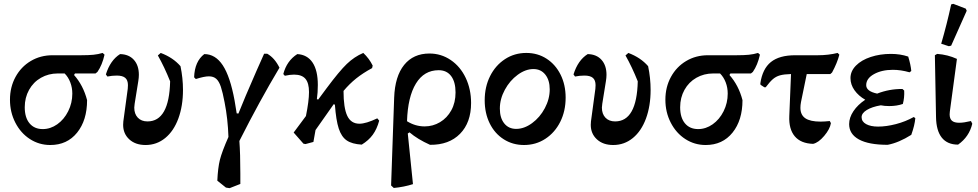

<svg xmlns="http://www.w3.org/2000/svg" viewBox="-20 -744 5097 1001"><path d="M525 -459Q513 -405 488 -369L478 -361H371L366 -353Q414 -299 434 -222Q434 -117 382 -52.5Q330 12 242 12Q184 12 136 -19Q88 -50 60 -104.5Q32 -159 32 -224Q32 -290 61 -343Q90 -396 140.5 -426Q191 -456 254 -456H403Q442 -456 467 -458.5Q492 -461 515 -468ZM317 -361H281Q233 -361 193.5 -338.5Q154 -316 131.5 -275.5Q109 -235 109 -185Q109 -131 134 -101Q159 -71 203 -71Q243 -71 278.5 -96Q314 -121 335.5 -164Q357 -207 357 -256Q357 -287 346.5 -314.5Q336 -342 317 -361Z M622 -93Q622 -105 623 -111L646 -281Q647 -288 647 -300Q647 -326 633 -338Q619 -350 589 -350Q564 -350 540 -345L532 -356Q555 -430 606 -462Q652 -461 678 -432Q704 -403 704 -354Q704 -339 701 -321L682 -203Q680 -189 680 -183Q680 -150 698.5 -130.5Q717 -111 749 -111Q862 -111 867 -320Q837 -395 803 -455L818 -468Q882 -444 921 -399Q934 -337 934 -275Q934 -192 910 -126.5Q886 -61 841.5 -24.5Q797 12 739 12Q686 12 654 -17.5Q622 -47 622 -93Z M1228 -9Q1233 57 1233 160V215L1177 237L1158 234L1113 198Q1116 131 1126.5 89Q1137 47 1171 -30Q1168 -124 1151 -210Q1141 -263 1131.5 -291.5Q1122 -320 1107.5 -333Q1093 -346 1069 -346Q1045 -346 1001 -332L992 -341Q995 -424 1045 -462Q1103 -462 1141.5 -403.5Q1180 -345 1203 -220Q1210 -179 1214 -153L1223 -152Q1253 -228 1317 -374L1357 -464H1373Q1412 -442 1437 -391Q1333 -217 1228 -9Z M1957 -115Q1945 -71 1923.5 -41.5Q1902 -12 1866 10Q1815 7 1787.5 -12Q1760 -31 1746 -74Q1732 -117 1726 -198L1720 -201L1625 -66L1614 -4L1573 7H1572L1562 5L1511 -53L1575 -139Q1591 -218 1591 -264Q1591 -311 1572.5 -333Q1554 -355 1513 -355Q1492 -355 1465 -349L1457 -358Q1475 -427 1530 -462Q1582 -459 1609.5 -418Q1637 -377 1637 -301Q1637 -261 1632 -227L1639 -225L1682 -283Q1749 -373 1788 -410.5Q1827 -448 1874 -468Q1905 -439 1923 -402L1920 -389Q1872 -363 1837 -335Q1802 -307 1771 -270Q1771 -181 1790.5 -140Q1810 -99 1854 -99Q1888 -99 1947 -127Z M2222 11Q2157 -18 2115 -54L2106 -48L2133 216Q2086 231 2033 236L2019 223L2035 -235Q2039 -346 2087 -405.5Q2135 -465 2219 -465Q2280 -465 2330 -431Q2380 -397 2408 -338Q2436 -279 2436 -207Q2436 -105 2378.5 -46.5Q2321 12 2222 11ZM2194 -85Q2237 -85 2274 -107Q2311 -129 2333 -169Q2355 -209 2355 -262Q2355 -317 2332 -347.5Q2309 -378 2267 -378Q2191 -378 2148.5 -308.5Q2106 -239 2102 -112Q2145 -85 2194 -85Z M2507 -221Q2507 -291 2535 -347Q2563 -403 2612.5 -435.5Q2662 -468 2724 -468Q2783 -468 2829.5 -438Q2876 -408 2902.5 -355Q2929 -302 2929 -235Q2929 -165 2901 -109Q2873 -53 2823.5 -20.5Q2774 12 2712 12Q2653 12 2606 -18Q2559 -48 2533 -101Q2507 -154 2507 -221ZM2846 -278Q2846 -326 2823 -355Q2800 -384 2761 -384Q2720 -384 2679 -354Q2638 -324 2612 -276Q2586 -228 2586 -178Q2586 -129 2609 -100.5Q2632 -72 2671 -72Q2713 -72 2754 -102Q2795 -132 2820.5 -180Q2846 -228 2846 -278Z M3060 -93Q3060 -105 3061 -111L3084 -281Q3085 -288 3085 -300Q3085 -326 3071 -338Q3057 -350 3027 -350Q3002 -350 2978 -345L2970 -356Q2993 -430 3044 -462Q3090 -461 3116 -432Q3142 -403 3142 -354Q3142 -339 3139 -321L3120 -203Q3118 -189 3118 -183Q3118 -150 3136.5 -130.5Q3155 -111 3187 -111Q3300 -111 3305 -320Q3275 -395 3241 -455L3256 -468Q3320 -444 3359 -399Q3372 -337 3372 -275Q3372 -192 3348 -126.5Q3324 -61 3279.5 -24.5Q3235 12 3177 12Q3124 12 3092 -17.5Q3060 -47 3060 -93Z M3942 -459Q3930 -405 3905 -369L3895 -361H3788L3783 -353Q3831 -299 3851 -222Q3851 -117 3799 -52.5Q3747 12 3659 12Q3601 12 3553 -19Q3505 -50 3477 -104.5Q3449 -159 3449 -224Q3449 -290 3478 -343Q3507 -396 3557.5 -426Q3608 -456 3671 -456H3820Q3859 -456 3884 -458.5Q3909 -461 3932 -468ZM3734 -361H3698Q3650 -361 3610.5 -338.5Q3571 -316 3548.5 -275.5Q3526 -235 3526 -185Q3526 -131 3551 -101Q3576 -71 3620 -71Q3660 -71 3695.5 -96Q3731 -121 3752.5 -164Q3774 -207 3774 -256Q3774 -287 3763.5 -314.5Q3753 -342 3734 -361Z M4156 -212Q4153 -196 4153 -182Q4153 -145 4178.5 -127.5Q4204 -110 4258 -110Q4279 -110 4306 -113L4312 -102Q4307 -71 4277 -35.5Q4247 0 4219 6Q4155 4 4123.5 -33.5Q4092 -71 4095 -139L4104 -358Q4067 -357 4046 -351Q4025 -345 4009 -331Q3993 -317 3972 -289H3965L3945 -302L3944 -309Q3955 -385 3999 -420.5Q4043 -456 4126 -456H4244Q4299 -456 4347 -468L4356 -459Q4345 -416 4318 -366L4309 -358H4186Z M4752 -128Q4749 -91 4731 -41Q4666 0 4608 11Q4509 11 4458 -17Q4407 -45 4407 -97Q4407 -131 4429.5 -164.5Q4452 -198 4491 -224Q4456 -244 4435 -273.5Q4414 -303 4414 -337Q4414 -373 4442.5 -402Q4471 -431 4519.5 -447Q4568 -463 4625 -463Q4674 -463 4715 -449Q4728 -407 4731 -374L4722 -367Q4677 -380 4635 -380Q4577 -380 4536.5 -357.5Q4496 -335 4496 -300Q4496 -268 4553 -256Q4618 -281 4685 -280L4694 -272Q4696 -235 4687 -202Q4655 -191 4616 -191Q4591 -191 4572 -195Q4526 -187 4499 -170.5Q4472 -154 4472 -133Q4472 -110 4495.5 -97Q4519 -84 4558 -84Q4601 -84 4651 -97Q4701 -110 4744 -134Z M4860 -134 4854 -456 4866 -463Q4921 -459 4969 -437L4932 -162Q4931 -157 4931 -148Q4931 -125 4943 -114.5Q4955 -104 4981 -104Q5005 -104 5042 -113L5049 -99Q5033 -31 4975 10Q4919 10 4890 -26.5Q4861 -63 4860 -134ZM4887 -516Q4917 -619 4939 -721L4950 -724L5015 -699L5020 -688L4939 -506L4927 -503Z"/></svg>

Font: Alegreya Medium
Style: Regular
Weight: 500
Designer: Juan Pablo del Peral
Foundry: Huerta Tipografica
Version: Version 2.007; ttfautohint (v1.6)